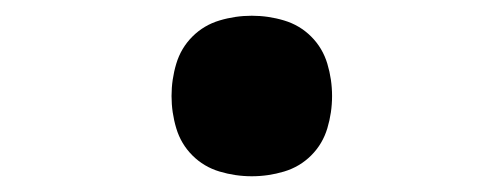

<svg xmlns="http://www.w3.org/2000/svg" viewBox="-20 -462 640 244"><path d="M300 -238Q279 -238 259 -244Q239 -250 224.5 -264.5Q210 -279 204 -299Q198 -319 198 -340Q198 -361 204 -381Q210 -401 224.5 -415.5Q239 -430 259 -436Q279 -442 300 -442Q321 -442 341 -436Q361 -430 375.5 -415.5Q390 -401 396 -381Q402 -361 402 -340Q402 -319 396 -299Q390 -279 375.5 -264.5Q361 -250 341 -244Q321 -238 300 -238Z"/></svg>

Font: Iosevka Extrabold Extended
Style: Regular
Weight: 800
Width: 7
Monospace: yes
Designer: Belleve Invis
Foundry: Belleve Invis
Version: Version 32.5.0; ttfautohint (v1.8.4)